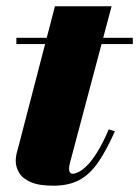

<svg xmlns="http://www.w3.org/2000/svg" viewBox="-20 -580 442 610"><path d="M149.5 10Q103.5 10 77.5 -1.5Q51.5 -13 40.8 -31Q30 -49 30 -68.5Q30 -84 35.2 -102Q40.5 -120 44 -135L154.5 -560H334.5L204 -69Q202.5 -63.5 201 -57Q199.5 -50.5 199.5 -43.5Q199.5 -28 211.5 -28Q217.5 -28 229 -33.2Q240.5 -38.5 255.5 -53Q270.5 -67.5 288.2 -95.5Q306 -123.5 325.5 -169L345 -163Q318.5 -103 292.2 -64.8Q266 -26.5 232.2 -8.2Q198.5 10 149.5 10ZM32 -440V-460H402V-440Z"/></svg>

Font: Bodoni Moda Black
Style: Italic
Weight: 900
Italic angle: -13°
Version: Version 2.005